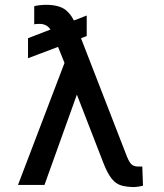

<svg xmlns="http://www.w3.org/2000/svg" viewBox="-20 -757 671 786"><path d="M335 -693.4V-609.4L94.7 -518.6V-600.6ZM300.8 -386.7 162.1 0H53.7L258.8 -538.1L327.1 -534.2ZM168 -737.3Q222.2 -737.3 248.8 -716.1Q275.4 -694.8 290 -656.2L500 -115.2Q506.3 -99.6 512.7 -90.8Q519 -82 527.1 -78.6Q535.2 -75.2 545.9 -75.2Q549.8 -75.2 554.4 -75.2Q559.1 -75.2 562.5 -75.2L565.4 2.9Q560.1 4.9 549.3 6.6Q538.6 8.3 527.3 8.8Q498 8.3 476.6 2.2Q455.1 -3.9 437.7 -24.9Q420.4 -45.9 403.3 -89.8L252.9 -477.5L198.2 -613.3Q187.5 -640.1 174.1 -649.7Q160.6 -659.2 142.6 -659.2Q138.2 -659.2 131.1 -658.9Q124 -658.7 120.1 -657.2V-731.4Q126.5 -733.9 141.8 -735.6Q157.2 -737.3 168 -737.3Z"/></svg>

Font: GitLab Sans
Style: Regular
Weight: 400
Designer: Rasmus Andersson
Foundry: Modifications by GitLab B.V., manufactured by rsms
Version: Version 4.000;git-c8fb6b7